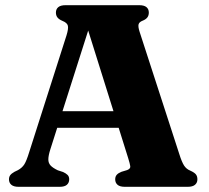

<svg xmlns="http://www.w3.org/2000/svg" viewBox="-20 -720 804 740"><path d="M176.9 -291.5H471.2L472.6 -227.5H174.6ZM246.7 -28.8Q246.7 -15.7 237.8 -7.8Q229 0 209.9 0H51.5Q32.8 0 23.7 -7.8Q14.6 -15.6 14.6 -28.7Q14.6 -38.1 19.4 -44.7Q24.2 -51.3 35.8 -57.8L49.2 -64.3Q65 -73 73.6 -86.3Q82.1 -99.7 92.4 -133.2L236.3 -583.6Q244.3 -609.3 241.6 -620.8Q238.8 -632.2 220.9 -639.4Q206.9 -645.3 201.2 -653Q195.5 -660.6 195.5 -671.4Q195.5 -684.9 204.7 -692.5Q213.8 -700 232.8 -700H516.4Q535.5 -700 544.5 -692.5Q553.6 -684.9 553.6 -671.5Q553.6 -659.9 547.6 -652.4Q541.7 -644.9 529.6 -640.2Q516.5 -635.1 514.1 -626.2Q511.7 -617.3 517.9 -597.9L671.3 -125.4Q680.5 -96.1 689.3 -82.2Q698.1 -68.4 713.4 -62.3Q729.7 -54.9 735.2 -47.6Q740.8 -40.4 740.8 -28.8Q740.8 -15.7 731.6 -7.8Q722.5 0 703.5 0H461.2Q441.9 0 433 -7.8Q424 -15.7 424 -28.8Q424 -39.5 429.9 -46.2Q435.8 -52.9 447.9 -57.8L470.3 -64.6Q483.3 -69.6 482.1 -79.2Q480.8 -88.8 474.1 -110.3L312.4 -626.2L331.3 -638.1L173.8 -143.7Q166.5 -120.6 166.3 -106.2Q166.1 -91.9 174.8 -82.3Q183.6 -72.8 202.7 -63.7L223.2 -57Q234.2 -52 240.4 -45.8Q246.7 -39.6 246.7 -28.8Z"/></svg>

Font: Fraunces
Style: Regular
Weight: 900
Version: Version 1.000;[b76b70a41]